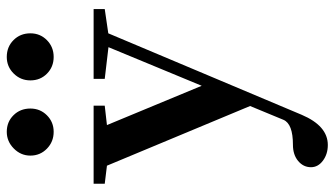

<svg xmlns="http://www.w3.org/2000/svg" viewBox="-227 -506 970 556"><g transform="rotate(-90 258.0 -228.0)"><path d="M154.3 -557.6Q125.5 -557.6 105.5 -577.1Q85.4 -596.7 85.4 -625Q85.4 -652.8 106 -673.1Q126.5 -693.4 154.3 -693.4Q183.1 -693.4 202.4 -673.8Q221.7 -654.3 221.7 -625Q221.7 -596.7 202.1 -577.1Q182.6 -557.6 154.3 -557.6ZM303.2 -625Q303.2 -653.3 323 -673.3Q342.8 -693.4 371.1 -693.4Q400.4 -693.4 419.9 -673.8Q439.5 -654.3 439.5 -625Q439.5 -596.7 419.7 -577.1Q399.9 -557.6 371.1 -557.6Q342.3 -557.6 322.8 -576.9Q303.2 -596.2 303.2 -625ZM116.2 236.3Q89.8 236.3 70.8 222.2Q51.8 208 51.8 187.5Q51.8 165.5 69.8 150.4Q87.9 135.3 116.7 135.3Q177.2 135.3 189 107.9L229 11.2L56.2 -403.3L3.9 -409.7V-441.9H230V-409.7L173.8 -403.3L287.6 -128.9L399.4 -398.9L307.6 -409.7V-441.9H509.8V-409.7L439.5 -399.4L203.6 160.6Q171.4 236.3 116.2 236.3Z"/></g></svg>

Font: Elstob 10pt SemiBold
Style: Regular
Weight: 600
Designer: Peter S. Baker
Version: Version 1.015